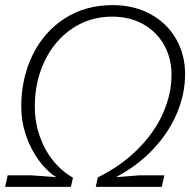

<svg xmlns="http://www.w3.org/2000/svg" viewBox="-55 -730 743 750"><path d="M-25 -45H69L164 -38Q127 -62 96 -104.5Q65 -147 46.5 -201Q28 -255 28 -313Q28 -424 72 -514.5Q116 -605 197 -657.5Q278 -710 385 -710Q468 -710 532.5 -675Q597 -640 632.5 -578.5Q668 -517 668 -440Q668 -364 636.5 -288.5Q605 -213 544 -148Q483 -83 398 -38L487 -45H587L577 0H319L327 -37Q418 -82 483 -147Q548 -212 581.5 -287Q615 -362 615 -438Q615 -502 586 -554Q557 -606 504.5 -635.5Q452 -665 383 -665Q296 -665 227 -618.5Q158 -572 119.5 -491.5Q81 -411 81 -315Q81 -253 100 -198.5Q119 -144 152.5 -102.5Q186 -61 230 -36L222 0H-35Z"/></svg>

Font: Azeret Mono Thin
Style: Italic
Weight: 100
Italic angle: -12°
Designer: Martin Vácha
Foundry: Displaay
Version: Version 1.000; Glyphs 3.0.3, build 3074